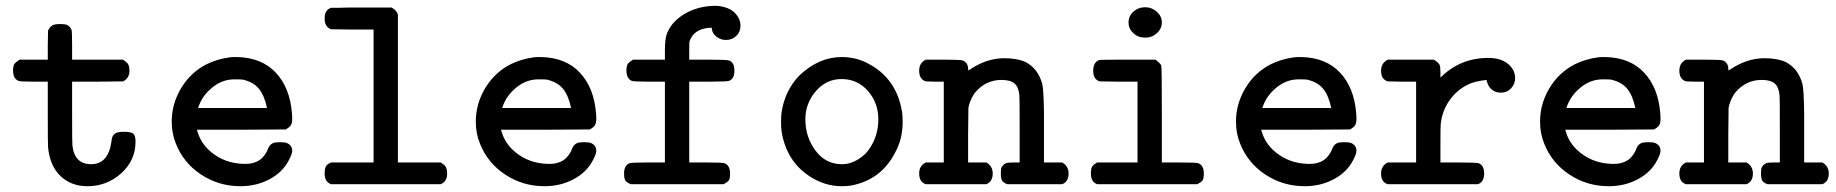

<svg xmlns="http://www.w3.org/2000/svg" viewBox="-20 -637 6340 663"><path d="M407 -182Q432 -182 440 -175.5Q448 -169 448 -148Q448 -83 398.5 -38.5Q349 6 282 6Q224 6 187 -31Q152 -66 146 -128Q145 -134 145 -247V-355H96Q49 -355 43 -358Q25 -366 25 -395Q26 -412 30.5 -417.5Q35 -423 48 -431H145V-481L146 -532Q153 -545 161 -549.5Q169 -554 189 -554Q205 -554 211 -551Q222 -546 227 -534Q229 -529 229 -480V-431H405Q406 -430 409.5 -427.5Q413 -425 414 -424Q415 -423 417.5 -421Q420 -419 421 -417.5Q422 -416 423.5 -413Q425 -410 425.5 -407.5Q426 -405 426.5 -401Q427 -397 427 -393Q427 -367 405 -356L317 -355H229V-249Q229 -140 230 -135Q237 -70 295 -70Q354 -70 365 -149Q366 -167 375 -174Q383 -182 407 -182Z M773 -439 783 -440Q793 -440 799 -440Q884 -438 932.5 -386Q981 -334 988 -247Q989 -240 989 -228Q989 -211 984 -204Q979 -197 967 -190L813 -189H660L663 -179Q678 -132 723 -101.5Q768 -71 828 -71Q887 -71 907 -127Q912 -138 923 -143Q929 -146 947 -146Q965 -146 971 -143Q989 -135 989 -116Q989 -106 978 -85Q957 -43 911.5 -18.5Q866 6 810 6Q735 6 674 -34.5Q613 -75 587 -142Q573 -176 573 -217Q573 -279 606 -333.5Q639 -388 695 -416Q730 -433 773 -439ZM902 -264Q893 -307 874.5 -330Q856 -353 819 -362Q813 -363 789 -363Q740 -363 701 -324Q675 -299 664 -264Z M1101 -573Q1101 -603 1123 -610H1126Q1129 -610 1134.5 -610Q1140 -610 1147 -610Q1154 -610 1163.5 -610.5Q1173 -611 1183 -611Q1193 -611 1205 -611Q1217 -611 1229 -611H1332Q1350 -602 1354 -586V-76H1502Q1511 -70 1514.5 -67Q1518 -64 1521 -56.5Q1524 -49 1524 -38Q1524 -10 1502 -1H1123Q1101 -9 1101 -38Q1101 -51 1103.5 -58Q1106 -65 1109.5 -68Q1113 -71 1123 -76H1270V-535H1196L1123 -536Q1101 -544 1101 -573Z M1823 -439 1833 -440Q1843 -440 1849 -440Q1934 -438 1982.5 -386Q2031 -334 2038 -247Q2039 -240 2039 -228Q2039 -211 2034 -204Q2029 -197 2017 -190L1863 -189H1710L1713 -179Q1728 -132 1773 -101.5Q1818 -71 1878 -71Q1937 -71 1957 -127Q1962 -138 1973 -143Q1979 -146 1997 -146Q2015 -146 2021 -143Q2039 -135 2039 -116Q2039 -106 2028 -85Q2007 -43 1961.5 -18.5Q1916 6 1860 6Q1785 6 1724 -34.5Q1663 -75 1637 -142Q1623 -176 1623 -217Q1623 -279 1656 -333.5Q1689 -388 1745 -416Q1780 -433 1823 -439ZM1952 -264Q1943 -307 1924.5 -330Q1906 -353 1869 -362Q1863 -363 1839 -363Q1790 -363 1751 -324Q1725 -299 1714 -264Z M2143 -395Q2144 -412 2148.5 -417.5Q2153 -423 2166 -431H2276V-461Q2276 -500 2282 -518Q2297 -561 2344 -589Q2391 -617 2453 -617Q2498 -614 2520 -590Q2537 -571 2537 -548Q2537 -527 2522.5 -513Q2508 -499 2487 -499Q2469 -499 2454.5 -510Q2440 -521 2438 -537V-541H2428Q2375 -536 2361 -494Q2360 -490 2360 -460V-431H2427Q2492 -431 2498 -428Q2516 -421 2516 -393Q2516 -365 2498 -358Q2492 -355 2427 -355H2360V-76H2419Q2477 -76 2483 -73Q2501 -65 2501 -38Q2501 -20 2496.5 -14Q2492 -8 2479 -1H2158Q2144 -7 2139.5 -13.5Q2135 -20 2135 -38Q2135 -65 2153 -73Q2159 -76 2217 -76H2276V-355H2221Q2167 -355 2161 -358Q2143 -366 2143 -395Z M2741 -377Q2808 -440 2886 -440Q2935 -440 2975 -419Q3076 -368 3095 -250Q3097 -234 3097 -216Q3097 -158 3072 -112Q3023 -15 2917 4Q2901 6 2887 6Q2828 6 2776 -28Q2696 -80 2679 -182Q2677 -198 2677 -216Q2677 -234 2679 -250Q2691 -326 2741 -377ZM3013 -225Q3013 -282 2977 -323Q2941 -364 2886 -364Q2833 -364 2797 -322Q2761 -280 2761 -225Q2761 -164 2796 -117Q2831 -70 2887 -70Q2916 -70 2943 -86.5Q2970 -103 2984 -126Q3013 -170 3013 -225Z M3154 -393Q3154 -420 3177 -431H3239Q3299 -431 3305 -428Q3323 -420 3323 -399L3324 -394H3325Q3385 -436 3448 -436Q3492 -436 3521 -423Q3565 -400 3579 -347Q3584 -328 3585 -246Q3585 -217 3585 -198V-76H3648Q3670 -63 3670 -38Q3670 -10 3648 -1H3458Q3445 -6 3440.5 -13Q3436 -20 3436 -38Q3436 -54 3438 -58Q3443 -68 3453 -73Q3459 -76 3479 -76H3501V-188Q3501 -304 3500 -309Q3497 -337 3483 -349Q3469 -361 3438 -361Q3383 -361 3346 -316Q3333 -298 3326 -274L3324 -264L3323 -170V-76H3386Q3408 -63 3408 -38Q3408 -10 3386 -1H3177Q3154 -8 3154 -38Q3154 -65 3177 -76H3239V-355H3208L3177 -356Q3154 -363 3154 -393Z M3877 -559Q3877 -582 3894 -597Q3911 -612 3935 -612Q3957 -612 3974.5 -596.5Q3992 -581 3992 -560Q3992 -538 3975 -522.5Q3958 -507 3935 -507Q3910 -507 3893.5 -522.5Q3877 -538 3877 -559ZM3747 -38Q3747 -55 3751.5 -62Q3756 -69 3769 -76H3908V-355H3842L3777 -356Q3755 -363 3755 -393Q3755 -423 3777 -430Q3778 -431 3875 -431H3970Q3987 -418 3990 -411Q3992 -406 3992 -241V-76H4053Q4113 -76 4119 -73Q4137 -65 4137 -38Q4137 -20 4132.5 -14Q4128 -8 4115 -1H3769Q3747 -8 3747 -38Z M4448 -439 4458 -440Q4468 -440 4474 -440Q4559 -438 4607.5 -386Q4656 -334 4663 -247Q4664 -240 4664 -228Q4664 -211 4659 -204Q4654 -197 4642 -190L4488 -189H4335L4338 -179Q4353 -132 4398 -101.5Q4443 -71 4503 -71Q4562 -71 4582 -127Q4587 -138 4598 -143Q4604 -146 4622 -146Q4640 -146 4646 -143Q4664 -135 4664 -116Q4664 -106 4653 -85Q4632 -43 4586.5 -18.5Q4541 6 4485 6Q4410 6 4349 -34.5Q4288 -75 4262 -142Q4248 -176 4248 -217Q4248 -279 4281 -333.5Q4314 -388 4370 -416Q4405 -433 4448 -439ZM4577 -264Q4568 -307 4549.5 -330Q4531 -353 4494 -362Q4488 -363 4464 -363Q4415 -363 4376 -324Q4350 -299 4339 -264Z M4932 -431Q4934 -430 4937.5 -427Q4941 -424 4942 -423.5Q4943 -423 4945.5 -420.5Q4948 -418 4949 -416.5Q4950 -415 4951.5 -412Q4953 -409 4953 -405.5Q4953 -402 4953.5 -397.5Q4954 -393 4954 -387V-369Q5022 -437 5119 -437Q5182 -437 5206 -394Q5212 -380 5212 -368Q5212 -347 5198 -332Q5184 -317 5163 -317Q5144 -317 5131 -328Q5118 -339 5114 -358L5113 -361Q5070 -356 5049 -345Q5010 -326 4985 -290Q4960 -254 4955 -209Q4954 -203 4954 -138V-76H5018Q5081 -76 5087 -73Q5105 -65 5105 -38Q5105 -9 5084 -1H4772Q4749 -8 4749 -38Q4749 -64 4772 -76H4870V-355H4821L4772 -356Q4749 -363 4749 -393Q4749 -419 4772 -431Z M5498 -439 5508 -440Q5518 -440 5524 -440Q5609 -438 5657.5 -386Q5706 -334 5713 -247Q5714 -240 5714 -228Q5714 -211 5709 -204Q5704 -197 5692 -190L5538 -189H5385L5388 -179Q5403 -132 5448 -101.5Q5493 -71 5553 -71Q5612 -71 5632 -127Q5637 -138 5648 -143Q5654 -146 5672 -146Q5690 -146 5696 -143Q5714 -135 5714 -116Q5714 -106 5703 -85Q5682 -43 5636.5 -18.5Q5591 6 5535 6Q5460 6 5399 -34.5Q5338 -75 5312 -142Q5298 -176 5298 -217Q5298 -279 5331 -333.5Q5364 -388 5420 -416Q5455 -433 5498 -439ZM5627 -264Q5618 -307 5599.5 -330Q5581 -353 5544 -362Q5538 -363 5514 -363Q5465 -363 5426 -324Q5400 -299 5389 -264Z M5779 -393Q5779 -420 5802 -431H5864Q5924 -431 5930 -428Q5948 -420 5948 -399L5949 -394H5950Q6010 -436 6073 -436Q6117 -436 6146 -423Q6190 -400 6204 -347Q6209 -328 6210 -246Q6210 -217 6210 -198V-76H6273Q6295 -63 6295 -38Q6295 -10 6273 -1H6083Q6070 -6 6065.5 -13Q6061 -20 6061 -38Q6061 -54 6063 -58Q6068 -68 6078 -73Q6084 -76 6104 -76H6126V-188Q6126 -304 6125 -309Q6122 -337 6108 -349Q6094 -361 6063 -361Q6008 -361 5971 -316Q5958 -298 5951 -274L5949 -264L5948 -170V-76H6011Q6033 -63 6033 -38Q6033 -10 6011 -1H5802Q5779 -8 5779 -38Q5779 -65 5802 -76H5864V-355H5833L5802 -356Q5779 -363 5779 -393Z"/></svg>

Font: KaTeX_Typewriter
Style: Regular
Weight: 400
Version: Version 1.1; ttfautohint (v1.3)